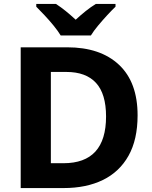

<svg xmlns="http://www.w3.org/2000/svg" viewBox="-20 -954 772 974"><path d="M678 -369Q678 -246 632 -164Q586 -82 502 -41Q418 0 303 0H85V-714H321Q489 -714 583.5 -625.5Q678 -537 678 -369ZM518 -363Q518 -478 467 -533.5Q416 -589 317 -589H238V-126H302Q518 -126 518 -363ZM566 -934V-920Q548 -903 524 -877Q500 -851 477.5 -824Q455 -797 441 -774H288Q274 -797 252 -824Q230 -851 206 -876.5Q182 -902 164 -920V-934H264Q290 -917 314 -897.5Q338 -878 364 -854Q390 -878 415 -898Q440 -918 466 -934Z"/></svg>

Font: Noto Sans Cherokee
Style: Bold
Weight: 700
Designer: Monotype Design Team
Foundry: Monotype Imaging Inc.
Version: Version 2.001; ttfautohint (v1.8.4.7-5d5b)